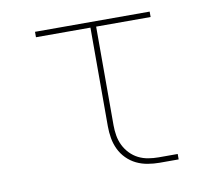

<svg xmlns="http://www.w3.org/2000/svg" viewBox="-64 -591 728 663"><g transform="rotate(-10 300.0 -260.0)"><path d="M444 0Q424 0 403 -3.5Q382 -7 363.5 -16Q345 -25 330 -40Q315 -55 306 -74Q297 -93 293.5 -113.5Q290 -134 290 -155V-501H99V-520H501V-501H310V-155Q310 -137 313 -119Q316 -101 324 -84.5Q332 -68 345 -54.5Q358 -41 374 -33Q390 -25 408 -22Q426 -19 444 -19H511V0Z"/></g></svg>

Font: Zed Sans Thin Extended
Style: Regular
Weight: 100
Width: 7
Designer: Belleve Invis
Foundry: Belleve Invis
Version: Version 1.0.0; ttfautohint (v1.8.4)